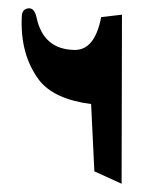

<svg xmlns="http://www.w3.org/2000/svg" viewBox="-20 -444 352 468"><path d="M33.2 -405.3Q28.3 -311.5 75.2 -249Q111.3 -202.1 202.1 -190.4L210 -26.4L276.4 3.9L277.3 -408.2L226.6 -402.3Q210.9 -320.3 160.2 -322.3Q85.9 -324.2 69.3 -400.4Q64.5 -423.8 50.8 -423.8Q34.2 -422.9 33.2 -405.3Z"/></svg>

Font: Dehalvi Khush Khat
Style: Regular
Weight: 400
Version: Version 002.500